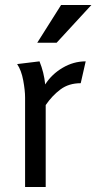

<svg xmlns="http://www.w3.org/2000/svg" viewBox="-20 -753 389 773"><path d="M139 -506Q157 -462 162 -413Q188 -454 232 -480Q276 -506 325 -506L305 -418Q257 -418 223.5 -393Q190 -368 164 -330V0H81V-360Q81 -389 73.5 -429.5Q66 -470 49 -495ZM226 -733H348L208 -581H130Z"/></svg>

Font: Rosario Light
Style: Regular
Weight: 300
Designer: Hector Gatti
Foundry: Omnibus Type
Version: Version 1.101; ttfautohint (v1.8.1.43-b0c9)